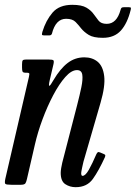

<svg xmlns="http://www.w3.org/2000/svg" viewBox="-20 -767 564 797"><path d="M89.5 -520H179.5Q198.5 -520 201.8 -516.5Q205 -513 201.5 -498.5L186.5 -434.5Q181 -410 185 -410.8Q189 -411.5 202 -434.5Q230 -482 260.8 -505.5Q291.5 -529 330 -529Q363 -529 385.2 -510.8Q407.5 -492.5 412.5 -451.2Q417.5 -410 397.5 -341L326.5 -96Q324.5 -89 320.8 -70.8Q317 -52.5 317 -48.5Q317 -37 322.5 -37Q334.5 -37 348.8 -62.2Q363 -87.5 380 -127Q383 -133 386 -135Q389 -137 396 -134L409 -128.5Q415.5 -126 416.8 -123.5Q418 -121 415.5 -114.5Q390 -58.5 365.5 -24.2Q341 10 294 10Q270 10 251 -2.5Q232 -15 232 -49.5Q232 -57 234 -69.5Q236 -82 238.5 -92L300 -330Q311 -372.5 317.8 -405.5Q324.5 -438.5 321.5 -457.2Q318.5 -476 299.5 -476Q276.5 -476 251 -447.2Q225.5 -418.5 201 -372Q176.5 -325.5 156.5 -271.8Q136.5 -218 125 -167.5L92 -24.5Q89.5 -13 85.8 -6.5Q82 0 66.5 0H27.5Q6 0 2.2 -3.8Q-1.5 -7.5 2 -24.5L100 -447.5Q103 -460.5 101 -462.8Q99 -465 93 -465H88.5Q76 -465 73.8 -469.5Q71.5 -474 71.5 -486.5V-500.5Q71.5 -513 74.5 -516.5Q77.5 -520 89.5 -520ZM407 -610Q368 -610 348.5 -622Q329 -634 316.5 -649.5Q307 -662 294 -675.5Q281 -689 254.5 -689Q211 -689 195.5 -627Q193 -620 184 -620H163Q154.5 -620 154.2 -623.8Q154 -627.5 156 -635Q170.5 -682.5 198.2 -714.8Q226 -747 280 -747Q319 -747 338.8 -735.2Q358.5 -723.5 369.5 -707.5Q378 -695.5 388.8 -681.8Q399.5 -668 423 -668Q464.5 -668 480.5 -726Q482 -732 484.5 -734.5Q487 -737 494 -737H515.5Q522.5 -737 523.2 -734.5Q524 -732 522.5 -726Q509 -670.5 481.8 -640.2Q454.5 -610 407 -610Z"/></svg>

Font: Besley* Condensed
Style: Italic
Weight: 400
Width: 3
Italic angle: -13°
Designer: Owen Earl
Foundry: indestructible type*
Version: Version 3.000; ttfautohint (v1.8.3)